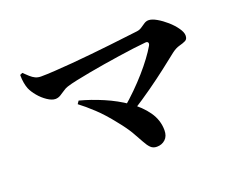

<svg xmlns="http://www.w3.org/2000/svg" viewBox="-101 -829 1202 974"><g transform="rotate(-20 500.0 -342.0)"><path d="M68 -612.8 81.5 -619.1Q96.6 -604.5 109.2 -593.1Q121.9 -581.8 135 -575.5Q148.1 -569.3 165.1 -569.3Q196.6 -569.3 240.9 -572.2Q285.3 -575.1 336.7 -579.2Q388.1 -583.4 441.5 -589Q494.9 -594.5 544.4 -600Q593.9 -605.6 634.6 -610.6Q675.2 -615.6 700 -618.3Q715 -620 727 -628.3Q738.9 -636.5 750.2 -643.9Q761.6 -651.3 774.2 -651.3Q791.9 -651.3 817.2 -636.9Q842.5 -622.4 867.3 -600.7Q892 -579 908.5 -555.4Q925.1 -531.9 925.1 -514.4Q925.1 -494.6 912 -488.1Q898.8 -481.5 878.4 -476.2Q857.9 -470.9 835.7 -454Q802.2 -427.2 757.7 -392.8Q713.3 -358.4 659.8 -320.4Q606.4 -282.4 545.7 -244.1L509 -275.9Q546 -307.3 579.7 -340.6Q613.4 -373.9 642.4 -407Q671.5 -440.2 694.5 -471.3Q717.6 -502.4 732.6 -528.3Q738.3 -538.5 734.9 -545Q731.4 -551.6 719.5 -550.1Q691.1 -547.6 653.1 -542.7Q615.1 -537.7 572.4 -531.4Q529.7 -525 486.4 -518Q443.2 -511 402.8 -503.4Q362.4 -495.8 329.2 -488.9Q296 -481.9 274.7 -475Q262.2 -471.1 248.9 -461.7Q235.7 -452.3 222.4 -444.6Q209.2 -437 195.1 -437Q176.2 -437 152.2 -453.1Q128.2 -469.1 108.7 -492.5Q89.3 -515.8 80.4 -536.8Q74.9 -550.6 71.4 -569.9Q67.8 -589.1 68 -612.8ZM302 -389.3Q362.9 -373.4 426.1 -346.4Q489.3 -319.5 542.4 -282.7Q595.5 -245.9 627.8 -199.8Q660 -153.6 660 -99.4Q660 -67.5 641.5 -50.4Q622.9 -33.3 595.7 -33.3Q575.5 -33.3 562.6 -46.1Q549.8 -58.8 537 -82.8Q524.3 -106.8 504.8 -140.1Q485.3 -173.4 451.2 -215.3Q406.4 -272.8 365.3 -311Q324.2 -349.3 291.4 -373.7Z"/></g></svg>

Font: Early Summer Mincho VF
Style: Regular
Weight: 250
Designer: GuiWonder
Version: Version 1.002